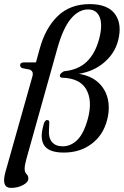

<svg xmlns="http://www.w3.org/2000/svg" viewBox="-38 -732 603 935"><path d="M-11.5 105.5 120 -360.5Q127 -386 105 -393.5L71 -400Q60 -404.5 60 -414.5Q60.5 -428 77.5 -428H137L155.5 -495Q183 -595.5 243.2 -653.8Q303.5 -712 399 -712Q487.5 -712 522.8 -662.5Q558 -613 536.5 -532Q520 -471 469.2 -427.8Q418.5 -384.5 346 -372.5Q404.5 -363 440 -330.8Q475.5 -298.5 486.8 -250.8Q498 -203 483.5 -147.5Q464.5 -73.5 407.8 -31.2Q351 11 273 11Q204.5 11 180.2 -20Q156 -51 170.5 -110.5Q175.5 -133.5 180.5 -140.5Q185.5 -147.5 191 -147.5Q204 -147.5 202 -133L200.5 -101Q197.5 -61.5 215 -40.5Q232.5 -19.5 267.5 -19.5Q307.5 -19.5 339.2 -51.2Q371 -83 390.5 -156Q413 -242.5 382 -296.8Q351 -351 265.5 -353.5Q251 -354 254 -366.5Q255.5 -375 273.5 -385Q343 -391.5 384.5 -431.5Q426 -471.5 445 -543Q462.5 -610.5 447.5 -648.2Q432.5 -686 391 -686Q345 -686 307 -640.5Q269 -595 241.5 -497L90 44Q82 73 82 90Q82 107 91 115.5Q100 124 100 137Q100.5 155 74.5 169Q48.5 183 15.5 183Q-33 183 -11.5 105.5Z"/></svg>

Font: Fraunces 144pt S050
Style: Italic
Weight: 400
Italic angle: -16°
Version: Version 1.000; ttfautohint (v1.8.3)